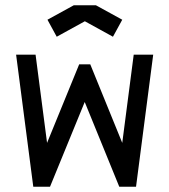

<svg xmlns="http://www.w3.org/2000/svg" viewBox="-20 -707 640 727"><path d="M106 0 41 -500H114.7L158.2 -166L279.8 -463.4H321.8L442.9 -166L486.3 -500H560.1L495.1 0H431.6L300.8 -320.8L169.4 0ZM343.3 -687 442.9 -632.3 407.7 -567.9 301.3 -626.5 194.8 -567.9 159.7 -632.3 259.3 -687Z"/></svg>

Font: Anka/Coder
Style: Regular
Weight: 400
Monospace: yes
Version: Version 001.100